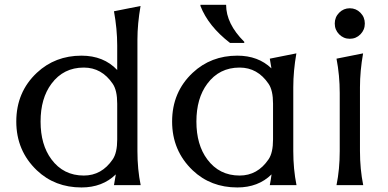

<svg xmlns="http://www.w3.org/2000/svg" viewBox="-20 -782 1639 811"><path d="M334 -40.5Q409.7 -40.5 456.1 -108.9Q475.1 -136.7 475.1 -192.9V-344.2Q475.1 -400.4 456.1 -428.2Q409.7 -496.6 334 -496.6Q248 -496.6 197.3 -428.2Q151.4 -366.7 151.4 -268.6Q151.4 -170.4 197.3 -108.9Q248 -40.5 334 -40.5ZM574.2 0H461.4Q465.8 -22 469.2 -45.4Q412.6 9.8 324.2 9.8Q211.9 9.8 135.7 -62.5Q48.8 -145.5 48.8 -268.6Q48.8 -393.1 135.7 -474.6Q212.9 -546.9 324.2 -546.9Q418 -546.9 475.1 -486.3V-589.8Q475.1 -659.2 461.4 -734.4L573.7 -756.8Q560.5 -680.7 560.5 -614.7V-143.6Q560.5 -66.4 574.2 0Z M826.7 -761.7H935.1Q935.1 -681.6 1011.7 -605.5V-600.6H951.7Q859.9 -671.4 826.7 -756.8ZM1232.4 0H1119.6Q1124 -22 1127 -45.4Q1070.8 9.8 982.4 9.8Q870.1 9.8 793.9 -62.5Q707 -145.5 707 -268.6Q707 -393.1 793.9 -474.6Q871.1 -546.9 982.4 -546.9Q1070.8 -546.9 1126.5 -493.2Q1123.5 -514.2 1119.6 -534.2L1231.9 -556.6Q1218.8 -481.9 1218.8 -413.6V-144Q1218.8 -67.4 1232.4 0ZM992.2 -40.5Q1067.9 -40.5 1114.3 -108.9Q1133.3 -136.7 1133.3 -192.9V-344.2Q1133.3 -400.4 1114.3 -428.2Q1067.9 -496.6 992.2 -496.6Q906.2 -496.6 855.5 -428.2Q809.6 -366.7 809.6 -268.6Q809.6 -170.4 855.5 -108.9Q906.2 -40.5 992.2 -40.5Z M1412.6 -728.3Q1431.2 -747.1 1457.5 -747.1Q1483.9 -747.1 1502.4 -728.3Q1521 -709.5 1521 -682.6Q1521 -655.8 1502.4 -637Q1483.9 -618.2 1457.5 -618.2Q1431.2 -618.2 1412.6 -637Q1394 -655.8 1394 -682.6Q1394 -709.5 1412.6 -728.3ZM1401.4 0Q1415 -66.9 1415 -144V-389.2Q1415 -463.9 1401.4 -534.2L1513.7 -556.6Q1500.5 -481.9 1500.5 -413.6V-144Q1500.5 -67.4 1514.2 0Z"/></svg>

Font: Classica
Style: Book
Weight: 400
Designer: Wojciech Kalinowski "wmk69" (wmk69@o2.pl)
Foundry: Wojciech Kalinowski "wmk69" (wmk69@o2.pl)
Version: Version 2.1.1; 2021-05-14